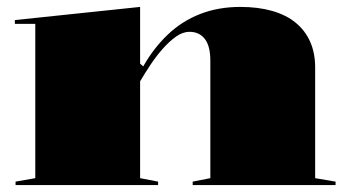

<svg xmlns="http://www.w3.org/2000/svg" viewBox="-20 -535 1007 555"><path d="M950 -10V0H537V-10L588 -20V-360Q588 -402 572 -422.5Q556 -443 528 -443Q508 -443 488.5 -429Q469 -415 450 -393.5Q431 -372 414.5 -347Q398 -322 385 -300V-20L437 -10V0H25V-10L82 -20V-466H23V-477L385 -515V-351L394 -343Q424 -396 465 -435Q506 -474 558.5 -494.5Q611 -515 675 -515Q726 -515 766.5 -503.5Q807 -492 834.5 -469.5Q862 -447 876.5 -414.5Q891 -382 891 -340V-20Z"/></svg>

Font: Kalnia SemiExpanded SemiBold
Style: Regular
Weight: 600
Width: 6
Designer: Frida Medrano
Foundry: Frida Medrano
Version: Version 1.105